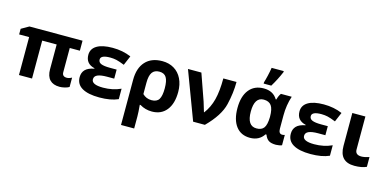

<svg xmlns="http://www.w3.org/2000/svg" viewBox="-89 -1334 4284 2113"><g transform="rotate(15 2053.5 -278.0)"><path d="M588.9 -155.8Q588.9 -106.9 641.6 -106.9Q668 -106.9 698.2 -124V-17.1Q678.2 -4.9 647.2 2.4Q616.2 9.8 589.8 9.8Q516.6 9.8 478.3 -30.3Q439.9 -70.3 439.9 -149.9V-432.1H274.9V0H126V-432.1H12.2V-496.1L99.1 -545.9H704.1V-432.1H588.9Z M1047.9 -445.8Q939 -445.8 939 -395Q939 -362.8 971.4 -349.4Q1003.9 -335.9 1073.7 -335.9H1148.9V-232.9H1066.9Q995.6 -232.9 959.7 -217Q923.8 -201.2 923.8 -166Q923.8 -105 1054.7 -105Q1164.6 -105 1255.9 -147V-27.8Q1171.9 9.8 1043 9.8Q914.1 9.8 845.5 -30.5Q776.9 -70.8 776.9 -150.9Q776.9 -203.1 808.1 -235.8Q839.4 -268.6 909.7 -282.2V-287.1Q805.7 -311 805.7 -413.1Q805.7 -481.9 867.7 -519Q929.7 -556.2 1045.9 -556.2Q1162.1 -556.2 1256.8 -515.1L1210.9 -407.2Q1152.8 -430.7 1119.1 -438.2Q1085.4 -445.8 1047.9 -445.8Z M1502.9 -280.8V-151.9Q1544.9 -109.9 1605.5 -109.9Q1666 -109.9 1689.9 -148.2Q1713.9 -186.5 1713.9 -272.5Q1713.9 -358.4 1689.9 -397.2Q1666 -436 1610.4 -436Q1554.7 -436 1528.8 -398.7Q1502.9 -361.3 1502.9 -280.8ZM1867.2 -272.9Q1867.2 -139.6 1807.4 -64.9Q1747.6 9.8 1641.1 9.8Q1565.9 9.8 1503.9 -27.8H1495.1Q1502.9 56.2 1502.9 103V240.2H1353V-273.9Q1353 -408.2 1420.7 -482.2Q1488.3 -556.2 1612.8 -556.2Q1688.5 -556.2 1746.1 -521.7Q1803.7 -487.3 1835.4 -422.9Q1867.2 -358.4 1867.2 -272.9Z M2308.1 -545.9H2458.5Q2458.5 -420.9 2426.3 -285.4Q2394 -149.9 2244.1 0H2110.4L1905.3 -545.9H2058.1L2164.6 -243.2L2198.2 -131.8H2202.1Q2258.3 -206.5 2283.2 -303.2Q2308.1 -399.9 2308.1 -545.9Z M3052.7 -325.2V-172.9Q3052.7 -115.2 3093.8 -115.2Q3109.4 -115.2 3122.6 -120.1V-2.9Q3114.7 2 3092.3 5.9Q3069.8 9.8 3055.7 9.8Q3001 9.8 2972.2 -8.8Q2943.4 -27.3 2926.8 -71.8H2916.5Q2862.8 9.8 2759.3 9.8Q2655.8 9.8 2599.1 -64.5Q2542.5 -138.7 2542.5 -272.5Q2542.5 -406.2 2602.1 -481Q2661.6 -555.2 2768.1 -555.2Q2875.5 -555.2 2924.3 -473.1H2931.6Q2943.4 -519 2964.4 -545.9H3087.4Q3052.7 -440.9 3052.7 -325.2ZM2799.3 -436Q2694.3 -436 2694.3 -272.5Q2694.3 -108.9 2801.8 -108.9Q2858.9 -108.4 2885.3 -143.6Q2911.6 -178.7 2913.6 -266.1V-272Q2913.6 -359.9 2886.2 -397.9Q2858.9 -436 2799.3 -436ZM2929.7 -795.9V-784.2Q2891.6 -693.4 2838.4 -606H2751.5V-621.1Q2760.3 -647.5 2772.9 -701.2Q2785.6 -754.9 2791.5 -795.9Z M3453.6 -445.8Q3344.7 -445.8 3344.7 -395Q3344.7 -362.8 3377.2 -349.4Q3409.7 -335.9 3479.5 -335.9H3554.7V-232.9H3472.7Q3401.4 -232.9 3365.5 -217Q3329.6 -201.2 3329.6 -166Q3329.6 -105 3460.4 -105Q3570.3 -105 3661.6 -147V-27.8Q3577.6 9.8 3448.7 9.8Q3319.8 9.8 3251.2 -30.5Q3182.6 -70.8 3182.6 -150.9Q3182.6 -203.1 3213.9 -235.8Q3245.1 -268.6 3315.4 -282.2V-287.1Q3211.4 -311 3211.4 -413.1Q3211.4 -481.9 3273.4 -519Q3335.4 -556.2 3451.7 -556.2Q3567.9 -556.2 3662.6 -515.1L3616.7 -407.2Q3558.6 -430.7 3524.9 -438.2Q3491.2 -445.8 3453.6 -445.8Z M3926.8 -170.9Q3926.3 -108.9 3996.6 -108.9Q4030.8 -108.9 4085.9 -126V-15.1Q4032.7 9.8 3948.7 9.8Q3777.8 9.8 3777.8 -170.9V-545.9H3926.8Z"/></g></svg>

Font: NotoSans-Bold
Style: Bold
Weight: 700
Designer: Monotype Design team
Foundry: Monotype Imaging Inc.
Version: Version 1.04